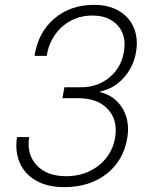

<svg xmlns="http://www.w3.org/2000/svg" viewBox="-20 -760 640 790"><path d="M244 10Q177 10 130 -16Q83 -42 62 -88.5Q41 -135 50 -196H100Q89 -125 131 -80Q173 -35 252 -35Q305 -35 348 -55.5Q391 -76 419 -112.5Q447 -149 454 -196Q465 -267 423 -311.5Q381 -356 302 -356H237L245 -401H314Q382 -401 431 -442Q480 -483 490 -549Q501 -614 464.5 -655Q428 -696 360 -696Q312 -696 272 -675Q232 -654 206 -616.5Q180 -579 172 -530H122Q137 -627 203.5 -683.5Q270 -740 367 -740Q427 -740 469 -715.5Q511 -691 530 -647.5Q549 -604 540 -547Q530 -486 489.5 -440.5Q449 -395 393 -384L392 -381Q453 -366 484 -314Q515 -262 504 -194Q489 -100 419 -45Q349 10 244 10Z"/></svg>

Font: JetBrains Mono NL Thin
Style: Italic
Weight: 100
Italic angle: -9°
Monospace: yes
Designer: Philipp Nurullin, Konstantin Bulenkov
Foundry: JetBrains
Version: Version 2.305; ttfautohint (v1.8.4.7-5d5b)